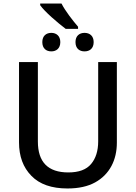

<svg xmlns="http://www.w3.org/2000/svg" viewBox="-20 -1069 778 1099"><path d="M210 -1048.8V-1039.1C235.8 -1002 310.1 -938.5 356 -903.8H426.8V-916C396 -952.1 354 -1005.4 332 -1048.8ZM273.9 -880.9C244.6 -880.9 222.2 -863.8 222.2 -828.1C222.2 -791.5 244.6 -774.9 273.9 -774.9C301.8 -774.9 325.2 -791.5 325.2 -828.1C325.2 -863.8 301.8 -880.9 273.9 -880.9ZM463.9 -880.9C434.6 -880.9 412.1 -863.8 412.1 -828.1C412.1 -791.5 434.6 -774.9 463.9 -774.9C493.2 -774.9 516.1 -791.5 516.1 -828.1C516.1 -863.8 493.2 -880.9 463.9 -880.9ZM648.9 -713.9H542V-259.8C542 -205.6 528.3 -162.1 501.5 -130.4C474.6 -98.1 431.2 -82 371.1 -82C254.9 -82 196.8 -141.1 196.8 -258.8V-713.9H88.9V-253.9C88.9 -174.3 112.3 -110.8 159.7 -62.5C206.5 -14.2 275.4 9.8 366.2 9.8C430.2 9.8 482.9 -2 524.4 -24.9C607.9 -70.8 648.9 -153.8 648.9 -252Z"/></svg>

Font: Noto Reveo Sans
Style: Regular
Weight: 500
Designer: Monotype Design Team
Foundry: Monotype Imaging Inc.
Version: Version 2.007